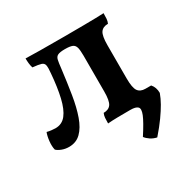

<svg xmlns="http://www.w3.org/2000/svg" viewBox="-146 -597 899 911"><g transform="rotate(-30 303.5 -142.0)"><path d="M78 7Q57 7 39 0Q21 -7 12 -16Q7 -36 10 -63.5Q13 -91 20 -108Q31 -105 44.5 -103.5Q58 -102 66 -102Q102 -102 124 -130Q146 -158 158.5 -211.5Q171 -265 177 -339Q180 -368 177.5 -381.5Q175 -395 161 -399.5Q147 -404 115 -407Q111 -419 109.5 -432.5Q108 -446 108 -460Q137 -459 187 -458.5Q237 -458 319 -458Q382 -458 424 -458.5Q466 -459 493 -459.5Q520 -460 536 -461Q536 -444 535 -431Q534 -418 529 -407Q501 -407 488.5 -389Q476 -371 476 -320V-138Q476 -87 488.5 -69Q501 -51 529 -51Q534 -40 535 -27.5Q536 -15 536 3Q514 1 481.5 0.5Q449 0 415 0Q380 0 347.5 0.5Q315 1 293 3Q293 -15 294 -27.5Q295 -40 300 -51Q328 -51 340.5 -69Q353 -87 353 -138V-334Q353 -363 349 -378.5Q345 -394 332 -399.5Q319 -405 292 -405Q265 -405 253 -399.5Q241 -394 237.5 -378.5Q234 -363 231 -334Q222 -261 212 -199Q202 -137 185.5 -90.5Q169 -44 143 -18.5Q117 7 78 7ZM462 177Q443 173 428 163Q413 153 404 141Q443 81 455 51Q467 21 456.5 10.5Q446 0 417 0V-51H560Q569 -41 573.5 -28Q578 -15 578 0Q569 25 554.5 50.5Q540 76 518 107Q496 138 462 177Z"/></g></svg>

Font: Vollkorn SemiBold
Style: Regular
Weight: 600
Designer: Friedrich Althausen
Foundry: Friedrich Althausen
Version: Version 5.000